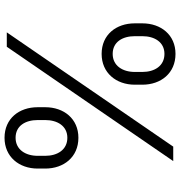

<svg xmlns="http://www.w3.org/2000/svg" viewBox="6 -783 787 839"><g transform="rotate(-90 399.5 -363.5)"><path d="M448.9 -134.9C448.9 -53.6 499.3 9.9 583.5 9.9C666.5 9.9 717 -53.6 717 -134.9V-168C717 -249.3 667.3 -312.9 583.5 -312.9C500.4 -312.9 448.9 -249.3 448.9 -168ZM82.4 -559.3C82.4 -478 132.8 -414.4 217 -414.4C300.1 -414.4 350.5 -478 350.5 -559.3V-592.3C350.5 -673.7 300.8 -737.2 217 -737.2C133.9 -737.2 82.4 -673.7 82.4 -592.3ZM115.1 0H178.3L677.6 -727.3H614.7ZM504.6 -168C504.6 -221.6 532 -264.6 583.5 -264.6C635.7 -264.6 660.9 -221.6 660.9 -168V-134.9C660.9 -81.3 634.6 -38.4 583.5 -38.4C531.2 -38.4 504.6 -81.3 504.6 -134.9ZM138.1 -592.3C138.1 -646 165.5 -688.9 217 -688.9C269.2 -688.9 294.4 -646 294.4 -592.3V-559.3C294.4 -505.7 268.1 -462.7 217 -462.7C164.8 -462.7 138.1 -505.7 138.1 -559.3Z"/></g></svg>

Font: Karasuma Gothic
Style: Light
Weight: 300
Designer: Rasmus Andersson / Ryoko Nishizuka
Foundry: rsms
Version: Version 1.00